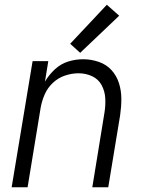

<svg xmlns="http://www.w3.org/2000/svg" viewBox="-20 -787 616 807"><path d="M29 0H96L151 -335Q156 -363 168 -390.5Q180 -418 202.5 -439Q225 -460 253.5 -469.5Q282 -479 310 -479Q341 -479 367.5 -466.5Q394 -454 407.5 -428.5Q421 -403 422.5 -373Q424 -343 419 -313L368 0H435L485 -303Q490 -337 490 -371.5Q490 -406 480 -437.5Q470 -469 448.5 -492.5Q427 -516 395 -527Q363 -538 329 -538Q298 -538 267 -528.5Q236 -519 211 -496Q186 -473 169 -444L183 -530H117ZM317 -565 481 -721 429 -767 275 -603Z"/></svg>

Font: Iosevka Sparkle Light
Style: Italic
Weight: 300
Italic angle: -9°
Designer: Belleve Invis
Foundry: Belleve Invis
Version: Version 4.5.0; ttfautohint (v1.8.3)